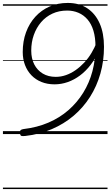

<svg xmlns="http://www.w3.org/2000/svg" viewBox="-20 -914 753 1309"><path d="M442 -894Q520 -894 575 -857.5Q630 -821 659.5 -754.5Q689 -688 689 -595Q689 -499 664.5 -412.5Q640 -326 593.5 -253Q547 -180 481.5 -124.5Q416 -69 333 -33.5Q250 2 152 13Q133 15 125.5 12.5Q118 10 116 -6Q115 -21 120.5 -26.5Q126 -32 140 -34Q233 -45 310 -78Q387 -111 446.5 -163Q506 -215 547.5 -282Q589 -349 610 -428Q631 -507 631 -595Q631 -658 617 -704.5Q603 -751 576.5 -781.5Q550 -812 514.5 -827Q479 -842 438 -842Q382 -842 337 -821Q292 -800 260 -762.5Q228 -725 210.5 -675.5Q193 -626 193 -569Q193 -515 213.5 -475Q234 -435 271.5 -412.5Q309 -390 360 -390Q396 -390 430 -402Q464 -414 495.5 -436Q527 -458 555 -488Q583 -518 604 -553.5Q625 -589 640 -627L654 -569Q631 -515 598 -472Q565 -429 525.5 -399.5Q486 -370 442 -354.5Q398 -339 352 -339Q303 -339 263 -355Q223 -371 194.5 -400.5Q166 -430 150.5 -470.5Q135 -511 135 -559Q135 -633 157.5 -694Q180 -755 221 -800Q262 -845 318 -869.5Q374 -894 442 -894ZM0 365H713V375H0ZM0 -20H713V0H0ZM0 -505H713V-500H0ZM0 -885H713V-875H0Z"/></svg>

Font: Playwrite AT Guides
Style: Italic
Weight: 400
Italic angle: -13.0072°
Designer: Veronika Burian, José Scaglione
Foundry: TypeTogether
Version: Version 1.002